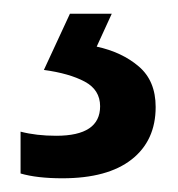

<svg xmlns="http://www.w3.org/2000/svg" viewBox="-20 -20 260 280"><path d="M207 136Q207 185 172 212.5Q137 240 71 240Q34 240 10 233V172Q33 178 62 178Q126 178 126 135Q126 111 103.5 99Q81 87 44 82L82 0H143L121 48Q158 56 182.5 77Q207 98 207 136Z"/></svg>

Font: Noto Sans Georgian SemiCondensed Medium
Style: Regular
Weight: 500
Width: 4
Designer: Monotype Design Team, Akaki Razmadze
Foundry: Google LLC
Version: Version 2.005; ttfautohint (v1.8.4.7-5d5b)